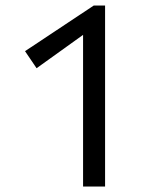

<svg xmlns="http://www.w3.org/2000/svg" viewBox="-20 -678 557 698"><path d="M282 0V-590L343 -595L113 -430L71 -492L321 -658H362V0Z"/></svg>

Font: Ysabeau Office Medium
Style: Regular
Weight: 500
Designer: Christian Thalmann (Catharsis Fonts)
Version: Version 2.001;gftools[0.9.30]; featfreeze: tnum,lnum,ss02